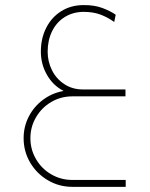

<svg xmlns="http://www.w3.org/2000/svg" viewBox="-20 -483 586 751"><path d="M471.7 220.8H262.6Q218.1 220.8 180.5 199Q143 177.2 121 139.6Q98.9 102.1 98.9 57.6Q98.9 13 121 -24.5Q143 -62.1 180.5 -84.1Q218.1 -106.1 262.6 -106.1H470.8V-133.1H306.7Q264.4 -132.6 232.5 -153.3Q200.5 -174 183.5 -208Q166.4 -241.9 166.4 -280.6Q166.4 -325.5 183.9 -361.1Q201.4 -396.6 233.4 -416.4Q265.3 -436.2 306.7 -436.6Q345.8 -436.6 374.6 -425.4Q403.3 -414.1 426.7 -397L432.6 -425.4Q412.3 -439.7 380.6 -451.7Q348.9 -463.6 305.3 -463.1Q257.2 -462.7 219.6 -439.3Q182.1 -415.9 161 -374.6Q139.8 -333.2 139.8 -281Q139.8 -232 163.7 -190.2Q187.5 -148.4 228.9 -127.2Q184.8 -119.6 149.1 -93.3Q113.3 -67 92.9 -27.7Q72.4 11.7 72.4 57.6Q72.4 109.3 98 152.9Q123.7 196.5 167.3 222.1Q210.9 247.8 262.6 247.8H471.7Z"/></svg>

Font: Arad-VF Thin Dots1
Style: Regular
Weight: 100
Designer: Mohammad Darvishi
Version: Version 1.000;August 30, 2024;FontCreator 15.0.0.2992 64-bit